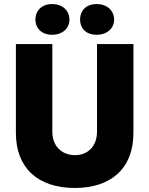

<svg xmlns="http://www.w3.org/2000/svg" viewBox="-20 -919 742 954"><path d="M239 -746C288 -746 325 -776 325 -822C325 -868 288 -899 239 -899C190 -899 156 -868 156 -822C156 -776 190 -746 239 -746ZM460 -746C510 -746 547 -776 547 -822C547 -868 510 -899 460 -899C410 -899 378 -868 378 -822C378 -776 410 -746 460 -746ZM352 15C528 15 643 -79 643 -258V-700H462V-265C462 -191 415 -148 353 -148C289 -148 240 -191 240 -265V-700H59V-258C59 -86 167 15 352 15Z"/></svg>

Font: Fixel Text ExtraBold
Style: Regular
Weight: 800
Width: 4
Designer: AlfaBravo + MacPaw
Foundry: Kyrylo Tkachov, Marchela Mozhyna, Serhii Makarenko, Maria Weinstein, Zakhar Kryvoshyya
Version: Version 1.211